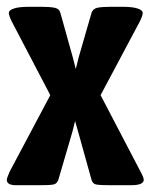

<svg xmlns="http://www.w3.org/2000/svg" viewBox="-20 -545 444 565"><path d="M0 -16Q0 -21 9 -41L128 -265L15 -481Q6 -499 6 -507Q6 -515 21 -520Q36 -525 65 -525H102Q128 -525 141.5 -522Q155 -519 158 -506L194 -377L203 -342Q212 -378 212 -378L249 -506Q253 -519 266 -522Q279 -525 305 -525H341Q370 -525 385 -520Q400 -515 400 -507Q400 -499 391 -481L276 -265L393 -41Q403 -23 403 -16Q403 0 366 0H304Q275 0 263.5 -2Q252 -4 249 -17L210 -157L201 -189L193 -157L152 -17Q148 -4 137 -2Q126 0 98 0H27Q0 0 0 -16Z"/></svg>

Font: Asap Condensed
Style: Bold
Weight: 700
Designer: Pablo Cosgaya
Foundry: Omnibus-Type
Version: Version 1.010; ttfautohint (v1.8)